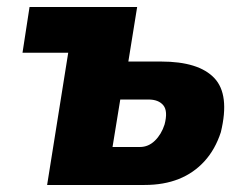

<svg xmlns="http://www.w3.org/2000/svg" viewBox="-20 -526 706 546"><path d="M114 0 174 -376H44L64 -506H370L345 -351H438Q545 -351 589.5 -304Q634 -257 608 -150Q592 -101 561.5 -67.5Q531 -34 488.5 -17Q446 0 391 0ZM300 -108H378Q402 -108 420.5 -126Q439 -144 448 -172Q458 -210 444.5 -226.5Q431 -243 402 -243H322Z"/></svg>

Font: Nunito Sans 7pt Condensed Black
Style: Italic
Weight: 900
Width: 3
Italic angle: -9°
Designer: Vernon Adams
Foundry: Vernon Adams
Version: Version 3.101;gftools[0.9.27]